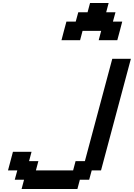

<svg xmlns="http://www.w3.org/2000/svg" viewBox="-20 -1270 899 1290"><path d="M125 0H500L516.6 -62.5H579.1L596.2 -125H658.7L859.4 -875H734.4L550.3 -187.5H487.8L471.2 -125H221.2L237.8 -187.5H175.3L191.9 -250H66.9Q61.5 -229 50.3 -187.3Q39.1 -145.5 33.7 -125H96.2L79.1 -62.5H141.6ZM643.1 -1000H768.1Q773.9 -1020.5 784.9 -1062.3Q795.9 -1104 801.3 -1125H738.8L755.9 -1187.5H693.4L710 -1250H585L568.4 -1187.5H505.9L488.8 -1125H426.3Q420.4 -1104 409.4 -1062.3Q398.4 -1020.5 393.1 -1000H518.1L534.7 -1062.5H659.7Z"/></svg>

Font: Faithful 32x
Style: Oblique
Weight: 400
Foundry: Faithful Resource Pack
Version: Version 1.0; January 27, 2023